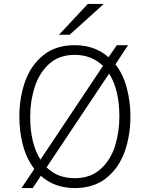

<svg xmlns="http://www.w3.org/2000/svg" viewBox="-20 -941 758 973"><path d="M154 -85Q115 -135 96.5 -204.5Q78 -274 78 -350Q78 -444 106.5 -526Q135 -608 198 -660Q261 -712 359 -712Q461 -712 530 -651L572 -712H629L565 -615Q604 -565 622.5 -495.5Q641 -426 641 -350Q641 -257 612.5 -174.5Q584 -92 520.5 -40Q457 12 359 12Q256 12 187 -50L146 12H89ZM502 -607Q444 -663 359 -663Q280 -663 229.5 -617.5Q179 -572 156 -500.5Q133 -429 133 -350Q133 -214 185 -132ZM585 -350Q585 -486 533 -568L216 -93Q271 -38 359 -38Q438 -38 489 -83.5Q540 -129 562.5 -200Q585 -271 585 -350ZM425 -921H506L333 -765H279Z"/></svg>

Font: Overpass ExtraLight
Style: Regular
Weight: 200
Designer: Delve Withrington, Thomas Jockin
Foundry: Delve Fonts
Version: Version 3.000;DELV;Overpass